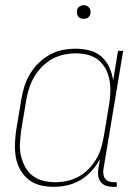

<svg xmlns="http://www.w3.org/2000/svg" viewBox="-20 -717 540 745"><path d="M188 8Q161 8 135.5 1.5Q110 -5 90.5 -20.5Q71 -36 58.5 -58.5Q46 -81 41.5 -106.5Q37 -132 38 -159Q39 -186 43 -213L63 -333Q67 -358 75 -383Q83 -408 97 -431Q111 -454 130.5 -473Q150 -492 173.5 -505Q197 -518 223 -523Q249 -528 274 -528Q302 -528 328.5 -521Q355 -514 374 -497Q393 -480 404 -456Q415 -432 419 -405L438 -520H458L381 -58Q380 -49 381.5 -39.5Q383 -30 388.5 -23Q394 -16 403 -13Q412 -10 421 -10H433V8H418Q405 8 392.5 4Q380 0 372 -9.5Q364 -19 361.5 -32Q359 -45 361 -58L368 -100Q355 -76 336 -54.5Q317 -33 292.5 -18.5Q268 -4 241 2Q214 8 188 8ZM194 -10Q217 -10 240.5 -15Q264 -20 285 -31.5Q306 -43 323.5 -61Q341 -79 353.5 -100Q366 -121 372.5 -143.5Q379 -166 383 -189L403 -309Q407 -333 408 -357.5Q409 -382 405 -405Q401 -428 390.5 -448.5Q380 -469 362.5 -483.5Q345 -498 322 -504Q299 -510 275 -510Q252 -510 228 -505Q204 -500 183 -488.5Q162 -477 144 -459Q126 -441 113.5 -420Q101 -399 93.5 -376Q86 -353 82 -330L62 -210Q59 -186 57.5 -161.5Q56 -137 61 -114Q66 -91 77 -70.5Q88 -50 105.5 -36Q123 -22 146.5 -16Q170 -10 194 -10ZM304 -644Q298 -644 292.5 -646Q287 -648 283.5 -653Q280 -658 279 -664Q278 -670 279 -676Q279 -681 281.5 -685Q284 -689 288 -691.5Q292 -694 296 -695.5Q300 -697 305 -697Q311 -697 316.5 -694.5Q322 -692 326 -687Q330 -682 331 -676Q332 -670 331 -664Q330 -659 327.5 -655Q325 -651 321.5 -648.5Q318 -646 313.5 -645Q309 -644 304 -644Z"/></svg>

Font: Iosevka Curly Thin
Style: Italic
Weight: 100
Italic angle: -9°
Monospace: yes
Designer: Belleve Invis
Foundry: Belleve Invis
Version: Version 22.1.2; ttfautohint (v1.8.4)